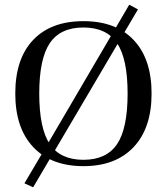

<svg xmlns="http://www.w3.org/2000/svg" viewBox="-20 -697 710 817"><path d="M45 -299Q45 -447 121 -527Q197 -607 335 -607Q473 -607 549 -526.5Q625 -446 625 -299Q625 -152 548.5 -71Q472 10 335 10Q198 10 121.5 -71Q45 -152 45 -299ZM523 -299Q523 -447 478 -513.5Q433 -580 335 -580Q237 -580 192 -513.5Q147 -447 147 -299Q147 -150 192 -83.5Q237 -17 335 -17Q433 -17 478 -83.5Q523 -150 523 -299ZM121 100 84 83 152 -32 530 -677 567 -657Z"/></svg>

Font: UnnaRegular
Style: Regular
Weight: 400
Designer: Jorge de Buen Unna
Foundry: Omnibus-Type
Version: Version 2.008;hotconv 1.0.109;makeotfexe 2.5.65596